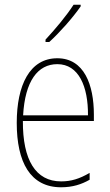

<svg xmlns="http://www.w3.org/2000/svg" viewBox="-20 -784 468 814"><path d="M322 -757V-764H292C260 -715 218 -665 173 -616V-606H189C232 -645 289 -709 322 -757ZM223 -537C106 -537 51 -423 51 -263C51 -97 108 10 239 10C287 10 325 -2 360 -22V-51C317 -26 282 -15 239 -15C131 -15 76 -106 77 -271H378V-298C378 -424 337 -537 223 -537ZM223 -512C314 -512 354 -417 353 -295H78C86 -440 140 -512 223 -512Z"/></svg>

Font: Noto Sans Lao UI Cond Thin
Style: Regular
Weight: 100
Width: 3
Designer: Monotype Design Team
Foundry: Monotype Imaging Inc.
Version: Version 2.000